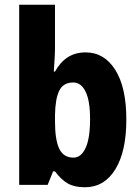

<svg xmlns="http://www.w3.org/2000/svg" viewBox="-20 -780 589 810"><path d="M212 -581Q212 -561 210.5 -534Q209 -507 207 -478H212Q234 -518 266 -538.5Q298 -559 341 -559Q420 -559 466.5 -485Q513 -411 513 -276Q513 -141 466.5 -65.5Q420 10 338 10Q294 10 266 -6Q238 -22 212 -57H204L181 0H61V-760H212ZM289 -432Q247 -432 230 -397.5Q213 -363 212 -294V-268Q212 -190 230 -152.5Q248 -115 290 -115Q322 -115 341 -155.5Q360 -196 360 -278Q360 -355 341 -393.5Q322 -432 289 -432Z"/></svg>

Font: Noto Sans Tamil Condensed ExtraBold
Style: Regular
Weight: 800
Width: 3
Designer: Jelle Bosma - Monotype Design Team
Foundry: Monotype Imaging Inc.
Version: Version 2.004; ttfautohint (v1.8.4.7-5d5b)